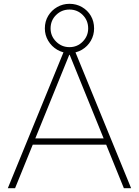

<svg xmlns="http://www.w3.org/2000/svg" viewBox="-20 -986 728 1006"><path d="M21 0 320 -730H368L667 0H629L345 -699H343L59 0ZM135 -228V-261H553V-228ZM344 -708Q309 -708 279.5 -725.5Q250 -743 232.5 -772.5Q215 -802 215 -837Q215 -874 232.5 -903Q250 -932 279.5 -949Q309 -966 344 -966Q380 -966 409.5 -949Q439 -932 456 -903Q473 -874 473 -837Q473 -802 456 -772.5Q439 -743 409.5 -725.5Q380 -708 344 -708ZM344 -739Q385 -739 413.5 -768Q442 -797 442 -837Q442 -879 413.5 -907.5Q385 -936 344 -936Q303 -936 274 -907.5Q245 -879 245 -837Q245 -797 274 -768Q303 -739 344 -739Z"/></svg>

Font: M PLUS 2 Thin ExtraLight
Style: Regular
Weight: 250
Version: Version 1.001